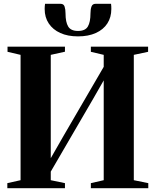

<svg xmlns="http://www.w3.org/2000/svg" viewBox="-20 -988 817 1008"><path d="M18.5 0V-26.5L88 -42V-700L19.5 -716V-743H321V-716.5L246.5 -700V-157.5L313.5 -274.5L524.5 -637V-700L457 -716V-743H757.5V-716L682.5 -700V-42L758.5 -26.5V0H457V-26.5L524.5 -42V-566L469.5 -470L246.5 -87V-42L321 -26.5V0ZM298 -968Q314.5 -968 319.2 -953.2Q324 -938.5 324 -917.5Q324 -872 338 -848.8Q352 -825.5 389.5 -825.5Q427.5 -825.5 441.2 -848.8Q455 -872 455 -917.5Q455 -938.5 460.2 -953.2Q465.5 -968 481.5 -968H563Q564 -961.5 564.2 -954.8Q564.5 -948 564.5 -941Q564.5 -897 543.5 -864.8Q522.5 -832.5 483.2 -814.8Q444 -797 389.5 -797Q335.5 -797 296.5 -814.8Q257.5 -832.5 236 -864.8Q214.5 -897 214.5 -941Q214.5 -948 215 -954.8Q215.5 -961.5 216.5 -968Z"/></svg>

Font: Merriweather 120pt
Style: Bold
Weight: 700
Designer: Eben Sorkin
Foundry: Eben Sorkin
Version: Version 2.100